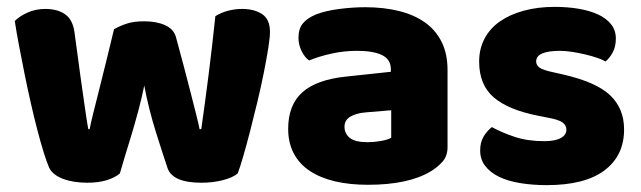

<svg xmlns="http://www.w3.org/2000/svg" viewBox="-20 -522 1867 559"><path d="M400 -273Q393 -238 383 -200.5Q373 -163 362.5 -128.5Q352 -94 343 -64.5Q334 -35 329 -17Q315 -5 291 2.5Q267 10 234 10Q193 10 163 -1.5Q133 -13 123 -34Q116 -50 107 -79Q98 -108 88.5 -144.5Q79 -181 69.5 -223Q60 -265 51.5 -307Q43 -349 35.5 -388.5Q28 -428 23 -461Q37 -475 60.5 -485.5Q84 -496 112 -496Q147 -496 169.5 -480.5Q192 -465 197 -427Q207 -351 214 -301.5Q221 -252 225.5 -220.5Q230 -189 232.5 -172.5Q235 -156 237 -146H241Q244 -162 251.5 -192.5Q259 -223 269 -262Q279 -301 290 -346.5Q301 -392 312 -437Q332 -448 351.5 -454Q371 -460 400 -460Q435 -460 460 -449Q485 -438 492 -415Q504 -371 515 -329.5Q526 -288 535 -252.5Q544 -217 551 -189.5Q558 -162 561 -146H566Q577 -223 587.5 -306Q598 -389 607 -475Q625 -486 645 -491Q665 -496 685 -496Q720 -496 743 -481Q766 -466 766 -429Q766 -413 761 -381.5Q756 -350 748 -310Q740 -270 729.5 -226Q719 -182 708.5 -141.5Q698 -101 688.5 -68Q679 -35 672 -17Q658 -5 629 2.5Q600 10 567 10Q483 10 468 -32Q462 -50 453 -77.5Q444 -105 434 -137Q424 -169 415 -204.5Q406 -240 400 -273Z M1051 -108Q1068 -108 1088.5 -111.5Q1109 -115 1119 -121V-201L1047 -195Q1019 -193 1001 -183Q983 -173 983 -153Q983 -133 998.5 -120.5Q1014 -108 1051 -108ZM1043 -501Q1097 -501 1141.5 -490Q1186 -479 1217.5 -456.5Q1249 -434 1266 -399.5Q1283 -365 1283 -318V-94Q1283 -68 1268.5 -51.5Q1254 -35 1234 -23Q1169 16 1051 16Q998 16 955.5 6Q913 -4 882.5 -24Q852 -44 835.5 -75Q819 -106 819 -147Q819 -216 860 -253Q901 -290 987 -299L1118 -313V-320Q1118 -349 1092.5 -361.5Q1067 -374 1019 -374Q982 -374 945.5 -366Q909 -358 880 -346Q867 -355 858 -373.5Q849 -392 849 -412Q849 -438 861.5 -453.5Q874 -469 900 -480Q929 -491 968.5 -496Q1008 -501 1043 -501Z M1797 -145Q1797 -69 1740 -26Q1683 17 1572 17Q1530 17 1494 11Q1458 5 1432.5 -7.5Q1407 -20 1392.5 -39Q1378 -58 1378 -84Q1378 -108 1388 -124.5Q1398 -141 1412 -152Q1441 -136 1478.5 -123.5Q1516 -111 1565 -111Q1596 -111 1612.5 -120Q1629 -129 1629 -144Q1629 -158 1617 -166Q1605 -174 1577 -179L1547 -185Q1460 -202 1417.5 -238.5Q1375 -275 1375 -343Q1375 -380 1391 -410Q1407 -440 1436 -460Q1465 -480 1505.5 -491Q1546 -502 1595 -502Q1632 -502 1664.5 -496.5Q1697 -491 1721 -480Q1745 -469 1759 -451.5Q1773 -434 1773 -410Q1773 -387 1764.5 -370.5Q1756 -354 1743 -343Q1735 -348 1719 -353.5Q1703 -359 1684 -363.5Q1665 -368 1645.5 -371Q1626 -374 1610 -374Q1577 -374 1559 -366.5Q1541 -359 1541 -343Q1541 -332 1551 -325Q1561 -318 1589 -312L1620 -305Q1716 -283 1756.5 -244.5Q1797 -206 1797 -145Z"/></svg>

Font: Baloo Thambi 2 ExtraBold
Style: Regular
Weight: 800
Designer: Aadarsh Rajan and Ek Type
Foundry: Ek Type
Version: Version 1.640;hotconv 1.0.111;makeotfexe 2.5.65597; ttfautoh